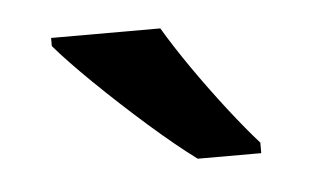

<svg xmlns="http://www.w3.org/2000/svg" viewBox="-28 -801 376 231"><g transform="rotate(-5 160.0 -686.0)"><path d="M171.9 -766.1Q185.1 -743.7 204.1 -716.3Q223.1 -689 243.4 -662.8Q263.7 -636.7 279.8 -618.7V-606H203.1Q178.7 -624 146.5 -652.3Q114.3 -680.7 85 -709.2Q55.7 -737.8 40 -756.3V-766.1Z"/></g></svg>

Font: Open Sans SemiBold
Style: Regular
Weight: 600
Designer: Monotype Design Team
Foundry: Monotype Imaging Inc.
Version: Version 3.003; ttfautohint (v1.8.4)